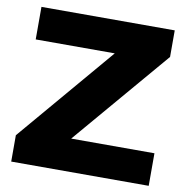

<svg xmlns="http://www.w3.org/2000/svg" viewBox="-79 -778 834 854"><g transform="rotate(10 338.0 -350.5)"><path d="M40 -701H642V-581L272 -147H648V0H27V-119L397 -554H40Z"/></g></svg>

Font: Montserrat arm
Style: Bold
Weight: 700
Designer: Julieta Ulanovsky
Foundry: Julieta Ulanovsky
Version: Version 6.000;PS 006.000;hotconv 1.0.88;makeotf.lib2.5.64775